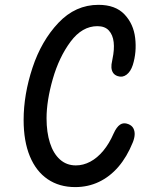

<svg xmlns="http://www.w3.org/2000/svg" viewBox="-20 -762 660 794"><path d="M77.7 -265.7Q77.7 -370.8 114.4 -482Q151.2 -593.2 221.6 -667.6Q292 -742 387.3 -742Q457.3 -742 494.8 -702.5Q532.2 -663 539 -604.8Q545.8 -546.5 529.2 -493.3Q520.3 -465.8 503.4 -453.2Q486.5 -440.5 466.8 -447.2Q454.5 -451.2 448.1 -460.3Q441.7 -469.5 440.8 -482.4Q440 -495.3 443.7 -510L445.3 -518.8Q453.5 -557.5 450.1 -587.6Q446.7 -617.7 430.2 -635.8Q413.8 -653.8 382.7 -653.8Q319.7 -653.8 271.9 -589.8Q224.2 -525.7 198.3 -435.4Q172.5 -345.2 172.5 -272.8Q172.5 -215 186.6 -170.9Q200.7 -126.8 228 -102.4Q255.3 -78 293.8 -78Q324.2 -78 353.2 -93.3Q382.2 -108.7 406.9 -138.3Q431.7 -168 450 -210.2Q462 -236.8 476.7 -246.7Q491.3 -256.5 510.8 -248.7Q525.7 -242.8 531.8 -230.8Q537.8 -218.8 536.8 -204Q535.8 -189.2 528.8 -172.3Q505 -113.5 469.7 -72.3Q434.3 -31.2 389.2 -9.8Q344 11.7 291 11.7Q225.2 11.7 177.2 -20.9Q129.2 -53.5 103.4 -115.9Q77.7 -178.3 77.7 -265.7Z"/></svg>

Font: Monaspace Radon Var
Style: Regular
Weight: 400
Designer: Riley Cran and the Lettermatic Team
Version: Version 1.000 (Monaspace Radon Var)